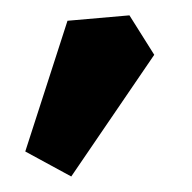

<svg xmlns="http://www.w3.org/2000/svg" viewBox="-34 -180 352 352"><g transform="rotate(-5 142.5 -3.5)"><path d="M4 86 84 139 255 -70 216 -146H102Z"/></g></svg>

Font: Frost ExtraBold
Style: Regular
Weight: 800
Designer: Lee Frost
Foundry: Lee Frost for Ice Communication Norge AS
Version: Version 2.011;hotconv 1.0.107;makeotfexe 2.5.65593